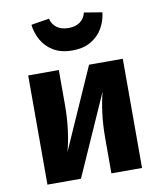

<svg xmlns="http://www.w3.org/2000/svg" viewBox="-88 -872 791 943"><g transform="rotate(-10 307.5 -401.0)"><path d="M543.6 -544.6V0H390.8V-173.3Q390.8 -242.6 398.5 -301Q406.2 -359.5 417.9 -403.1L239 0H71.8V-544.6H224.6V-369.2Q224.6 -307.7 217.2 -248.5Q209.7 -189.2 196.4 -140.5L375.4 -544.6ZM307.7 -627.7Q251.3 -627.7 213.6 -650.5Q175.9 -673.3 155.4 -709.7Q134.9 -746.2 130.8 -786.7L220.5 -801.5Q227.7 -772.3 250 -755.9Q272.3 -739.5 307.7 -739.5Q343.1 -739.5 365.6 -755.9Q388.2 -772.3 394.9 -801.5L484.6 -786.7Q480.5 -746.2 460 -709.7Q439.5 -673.3 401.5 -650.5Q363.6 -627.7 307.7 -627.7Z"/></g></svg>

Font: FiraCode Nerd Font
Style: Bold
Weight: 700
Designer: Carrois Corporate, Edenspiekermann AG, Nikita Prokopov
Foundry: Carrois Corporate, Edenspiekermann AG, Nikita Prokopov
Version: Version 6.002;Nerd Fonts 2.1.0